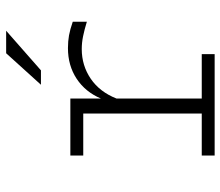

<svg xmlns="http://www.w3.org/2000/svg" viewBox="-68 -668 735 640"><g transform="rotate(-90 300.0 -347.5)"><path d="M102 0V-43H242V-438H102V-481H292V-379Q314 -431 358 -460Q402 -489 460 -489Q483 -489 502.5 -485.5Q522 -482 548 -473V-426Q522 -434 500 -438.5Q478 -443 457 -443Q402 -443 358 -413Q314 -383 292 -327V-43H440V0ZM338 -579 443 -695H518L386 -579Z"/></g></svg>

Font: Red Hat Mono
Style: Regular
Weight: 300
Monospace: yes
Designer: Pentagram, MCKL
Foundry: Pentagram, MCKL
Version: Version 1.023